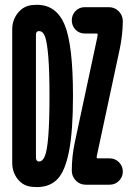

<svg xmlns="http://www.w3.org/2000/svg" viewBox="-20 -760 540 790"><path d="M472.7 -558.6 378.9 -121.1Q377.9 -118.2 377.9 -112.3Q377.9 -108.4 382.8 -108.4H430.7Q454.1 -108.4 469.7 -92.3Q485.4 -76.2 485.4 -54.2Q485.4 -32.2 469.7 -16.1Q454.1 0 430.7 0H333Q308.6 0 292 -17.1Q275.4 -34.2 275.4 -57.6Q275.4 -115.2 287.1 -170.9L380.9 -609.4Q381.8 -612.3 381.8 -618.2Q381.8 -622.1 377 -622.1H329.1Q305.7 -622.1 290.5 -638.2Q275.4 -654.3 275.4 -676.3Q275.4 -698.2 290.5 -714.4Q305.7 -730.5 329.1 -730.5H427.7Q452.1 -730.5 468.8 -713.4Q485.4 -696.3 485.4 -671.9Q484.4 -613.3 472.7 -558.6ZM141.6 -95.7Q155.3 -95.7 164.6 -117.7Q173.8 -139.6 178.7 -199.7Q183.6 -259.8 183.6 -365.2Q183.6 -467.8 178.7 -526.9Q173.8 -585.9 165.5 -608.9Q157.2 -631.8 141.6 -631.8H137.7Q127.9 -630.9 127.9 -616.2V-112.3Q127.9 -97.7 137.7 -95.7ZM131.8 -740.2Q211.9 -740.2 246.1 -657.7Q280.3 -575.2 280.3 -365.2Q280.3 -221.7 264.2 -138.7Q248 -55.7 216.3 -22.9Q184.6 9.8 131.8 9.8Q129.9 9.8 123.5 9.3Q117.2 8.8 114.3 8.8Q77.1 6.8 53.7 -22Q30.3 -50.8 30.3 -89.8V-639.6Q30.3 -677.7 53.7 -707Q77.1 -736.3 114.3 -739.3Q117.2 -739.3 123.5 -739.7Q129.9 -740.2 131.8 -740.2Z"/></svg>

Font: Rounded-X Mgen+ 1mn bold
Style: Bold
Weight: 700
Designer: [Source Han Sans]
Ryoko NISHIZUKA  (kana & ideographs); Paul D. Hunt (Latin, Greek & Cyrillic); Wenlong ZHANG  (bopomofo
Version: Version 1.059.20150602